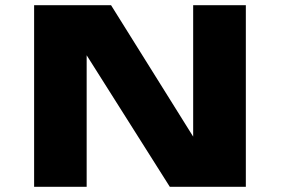

<svg xmlns="http://www.w3.org/2000/svg" viewBox="-20 -720 1090 740"><path d="M724.5 -700H927.5V0H634.5L314 -507V0H111.5V-700H408L724.5 -193.5Z"/></svg>

Font: League Mono Extended ExtraBold
Style: Regular
Weight: 800
Width: 9
Designer: Tyler Finck
Foundry: The League of Moveable Type / Tyler Finck
Version: Version 2.210